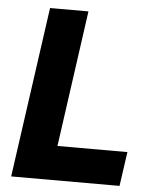

<svg xmlns="http://www.w3.org/2000/svg" viewBox="-51 -740 612 782"><g transform="rotate(5 255.0 -348.5)"><path d="M24 0 122 -697H279L201 -140H487L467 0Z"/></g></svg>

Font: Hanken Grotesk Black
Style: Italic
Weight: 900
Italic angle: -8°
Designer: Alfredo Marco Pradil
Foundry: Hanken Design Co.
Version: Version 3.013